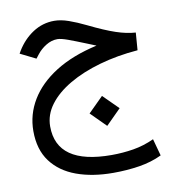

<svg xmlns="http://www.w3.org/2000/svg" viewBox="-83 -492 824 897"><g transform="rotate(-10 329.0 -43.0)"><path d="M408.2 -268.6Q398.9 -272.5 391.6 -275.4Q384.3 -278.3 363.8 -286.6Q314.5 -306.6 282.2 -318.4Q250 -330.1 232.9 -330.1Q205.1 -330.1 179 -314Q152.8 -297.9 134.8 -274.4L121.6 -257.3L47.9 -293.9L55.2 -306.6Q85.9 -356.9 132.1 -387Q178.2 -417 233.4 -417Q264.2 -417 301.3 -404.1Q338.4 -391.1 381.3 -370.1Q457 -333 507.3 -316.2Q557.6 -299.3 599.6 -296.9L593.3 -213.9Q495.6 -206.1 411.4 -182.1Q327.1 -158.2 263.7 -121.1Q200.2 -84 164.8 -36.6Q129.4 10.7 129.4 65.9Q129.4 247.1 389.6 247.1Q442.4 247.1 493.2 238.8Q543.9 230.5 592.3 208L614.3 288.6Q565.4 312 506.8 321.3Q448.2 330.6 382.8 330.6Q284.2 330.6 208.7 303Q133.3 275.4 90.8 218.5Q48.3 161.6 48.3 73.7Q48.3 -4.9 89.4 -73Q130.4 -141.1 210.4 -191.7Q290.5 -242.2 408.2 -268.6ZM321.3 38.1 392.6 -32.7 463.9 38.1 392.6 109.4Z"/></g></svg>

Font: Vazir WOL
Style: Regular-WOL
Weight: 400
Designer: Saber Rastikerdar
Foundry: Saber Rastikerdar
Version: Version 30.00;August 23, 2021;FontCreator 13.0.0.2683 64-bit